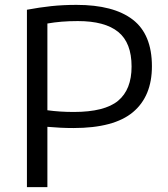

<svg xmlns="http://www.w3.org/2000/svg" viewBox="-20 -768 690 788"><path d="M90.5 0V-728Q141 -737.5 189.8 -742.8Q238.5 -748 294 -748Q446 -748 524.8 -687.5Q603.5 -627 603.5 -496Q603.5 -373 525.8 -307.8Q448 -242.5 281.5 -242.5Q253.5 -242.5 228.2 -243.8Q203 -245 174.5 -247.5V0ZM282.5 -308.5Q409.5 -308.5 464.8 -354.5Q520 -400.5 520 -495Q520 -592.5 465.2 -637Q410.5 -681.5 299.5 -681.5Q263.5 -681.5 233.2 -679Q203 -676.5 174.5 -671.5V-315.5Q225 -308.5 282.5 -308.5Z"/></svg>

Font: Encode Sans SemiExpanded SemiExpanded
Style: Regular
Weight: 400
Width: 6
Designer: Multiple Designers
Foundry: Impallari Type
Version: Version 3.000; ttfautohint (v1.8.3) -l 8 -r 50 -G 200 -x 14 